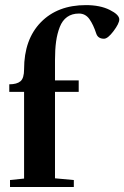

<svg xmlns="http://www.w3.org/2000/svg" viewBox="-20 -747 497 767"><path d="M20 0V-27.8L76.2 -33.7V-379.9H17.1V-410.2Q47.4 -410.2 61.8 -422.4Q76.2 -434.6 76.2 -470.2Q76.2 -589.4 143.1 -658Q210 -726.6 323.2 -726.6Q379.9 -726.6 418.2 -707.5Q456.5 -688.5 456.5 -669.4Q456.5 -653.3 433.6 -622.8Q410.6 -592.3 395.5 -592.3Q371.6 -592.3 364.7 -612.3Q353 -648.4 337.2 -670.7Q321.3 -692.9 295.4 -692.9Q267.6 -692.9 248.3 -679.2Q229 -665.5 218.8 -639.2Q208.5 -612.8 204.1 -581.1Q199.7 -549.3 199.7 -507.3V-425.8H294.4V-379.9H199.7V-34.7L274.9 -27.8V0Z"/></svg>

Font: Elstob 14pt
Style: Bold
Weight: 700
Designer: Peter S. Baker
Version: Version 1.015